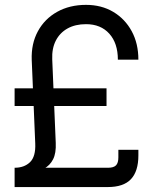

<svg xmlns="http://www.w3.org/2000/svg" viewBox="-20 -757 622 777"><path d="M39.1 -54.7V-78.1Q78.1 -78.1 101.6 -100.8Q125 -123.5 122.6 -176.8L108.4 -514.6Q106 -580.1 133.3 -630.4Q160.6 -680.7 211.2 -709Q261.7 -737.3 328.1 -737.3Q390.6 -737.3 438.2 -709Q485.8 -680.7 512.9 -630.9Q540 -581.1 540 -515.6H457Q457 -582 422.4 -620.6Q387.7 -659.2 328.1 -659.2Q284.7 -659.2 253.4 -641.8Q222.2 -624.5 205.8 -592.5Q189.5 -560.5 191.4 -516.6L205.6 -178.7Q207.5 -137.2 194.8 -112.3Q182.1 -87.4 158.7 -75Q135.3 -62.5 104.5 -58.6Q73.7 -54.7 39.1 -54.7ZM39.1 0V-78.1H417Q439.9 -78.1 449.5 -87.9Q459 -97.7 459 -120.1V-150.9H540V-127.9Q540 -64 510 -32Q480 0 416 0ZM39.1 -328.1V-399.4H411.1V-328.1Z"/></svg>

Font: Inter Khmer Looped
Style: Regular
Weight: 400
Designer: Rasmus Andersson, Sovichet Tep
Foundry: Anagata Design
Version: Version 1.000